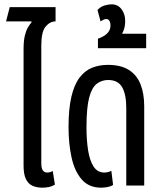

<svg xmlns="http://www.w3.org/2000/svg" viewBox="-20 -858 751 888"><path d="M89 -448V-630Q89 -668 94.5 -691.5Q100 -715 108.5 -730Q117 -745 126 -755L125 -759H8L25 -825H237V-759Q211 -759 191 -735Q171 -711 171 -647V-448ZM176 10Q151 10 131 1.5Q111 -7 100 -29.5Q89 -52 89 -92V-548H171V-103Q171 -80 178 -70Q185 -60 199 -60Q205 -60 212 -62Q219 -64 224 -67L234 -4Q221 4 206 7Q191 10 176 10Z M448 10Q391 10 358 -28Q325 -66 311 -129.5Q297 -193 297 -270Q297 -354 310 -410Q323 -466 347.5 -498.5Q372 -531 405.5 -544.5Q439 -558 479 -558Q539 -558 576 -534.5Q613 -511 630 -468Q647 -425 647 -366V0H564V-358Q564 -421 545 -454.5Q526 -488 480 -488Q451 -488 428 -471Q405 -454 392.5 -407Q380 -360 380 -269Q380 -210 387.5 -162.5Q395 -115 413 -87.5Q431 -60 462 -60Q471 -60 479.5 -62Q488 -64 495 -68L503 -3Q493 4 477.5 7Q462 10 448 10Z M433 -635V-679Q445 -683 458.5 -690.5Q472 -698 481.5 -710.5Q491 -723 491 -741Q491 -753 486 -761.5Q481 -770 471 -770Q464 -770 457 -766Q450 -762 445 -759L431 -812Q446 -828 464.5 -833Q483 -838 496 -838Q525 -838 542 -815.5Q559 -793 559 -761Q559 -733 549.5 -712Q540 -691 526 -679L521 -702H656V-635Z"/></svg>

Font: Noto Sans Thai ExtraCondensed
Style: Regular
Weight: 400
Width: 2
Designer: Monotype Design Team
Foundry: Monotype Imaging Inc.
Version: Version 2.002